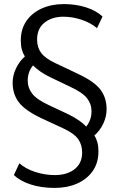

<svg xmlns="http://www.w3.org/2000/svg" viewBox="-20 -733 585 942"><path d="M248 189Q184 189 132 172.5Q80 156 48 126L75 68Q105 95 152.5 110.5Q200 126 249 126Q309 126 346 97Q383 68 383 15Q383 -23 363.5 -50.5Q344 -78 293 -102L183 -153Q103 -191 72.5 -231Q42 -271 42 -327Q42 -363 58.5 -397.5Q75 -432 102 -456Q93 -470 87.5 -489Q82 -508 82 -534Q82 -590 109.5 -630Q137 -670 185 -691.5Q233 -713 293 -713Q352 -713 402 -697Q452 -681 483 -652L456 -595Q425 -621 380.5 -636Q336 -651 291 -651Q235 -651 198.5 -622Q162 -593 162 -539Q162 -501 181.5 -474Q201 -447 252 -423L362 -371Q443 -333 473 -293Q503 -253 503 -198Q503 -161 487 -127Q471 -93 443 -68Q452 -55 457.5 -35.5Q463 -16 463 10Q463 66 435 106Q407 146 358.5 167.5Q310 189 248 189ZM116 -338Q116 -302 138.5 -273Q161 -244 222 -216L316 -172Q346 -157 367.5 -142Q389 -127 403 -112Q429 -144 429 -187Q429 -223 406.5 -251.5Q384 -280 323 -308L229 -353Q199 -367 177.5 -382.5Q156 -398 142 -412Q116 -380 116 -338Z"/></svg>

Font: Nunito Sans
Style: Regular
Weight: 400
Designer: Vernon Adams
Foundry: Vernon Adams
Version: Version 3.101; ttfautohint (v1.8.4.7-5d5b);gftools[0.9.27]